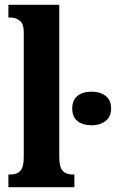

<svg xmlns="http://www.w3.org/2000/svg" viewBox="-20 -780 483 800"><path d="M15 -53H25Q51 -53 65 -68.5Q79 -84 79 -125V-646Q79 -681 62 -694Q45 -707 25 -707H15V-760H227V-125Q227 -84 241 -68.5Q255 -53 282 -53H290V0H15ZM281 -328Q281 -363 303 -380.5Q325 -398 362 -398Q397 -398 420 -380.5Q443 -363 443 -328Q443 -294 420 -276Q397 -258 362 -258Q325 -258 303 -275.5Q281 -293 281 -328Z"/></svg>

Font: Noto Serif CondExtraBold
Style: Regular
Weight: 800
Width: 3
Designer: Monotype Design Team
Foundry: Monotype Imaging Inc.
Version: Version 1.001